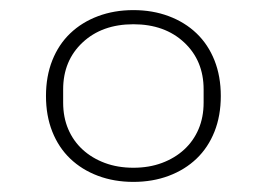

<svg xmlns="http://www.w3.org/2000/svg" viewBox="-20 -505 528 380"><path d="M244 -145Q206 -145 174 -157Q142 -169 119 -191Q96 -213 83.5 -244.5Q71 -276 71 -315Q71 -354 83.5 -385.5Q96 -417 119 -439Q142 -461 174 -473Q206 -485 244 -485Q282 -485 314 -473Q346 -461 369 -439Q392 -417 404.5 -385.5Q417 -354 417 -315Q417 -276 404.5 -244.5Q392 -213 369 -191Q346 -169 314 -157Q282 -145 244 -145ZM244 -173Q275 -173 300.5 -182.5Q326 -192 344.5 -209Q363 -226 373 -249.5Q383 -273 383 -302V-328Q383 -385 344.5 -421Q306 -457 244 -457Q182 -457 143.5 -421Q105 -385 105 -328V-302Q105 -273 115 -249.5Q125 -226 143.5 -209Q162 -192 187.5 -182.5Q213 -173 244 -173Z"/></svg>

Font: IBM Plex Sans Devanagari ExtraLight
Style: Regular
Weight: 200
Designer: Mike Abbink, Paul van der Laan, Pieter van Rosmalen, Erin McLaughlin
Foundry: Bold Monday
Version: Version 1.1